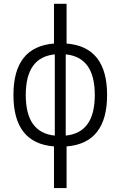

<svg xmlns="http://www.w3.org/2000/svg" viewBox="-20 -752 626 997"><path d="M260.3 224.6H325.7V8.3C466.3 -2.9 536.1 -91.8 536.1 -258.8C536.1 -425.8 466.3 -514.6 325.7 -525.9V-732.4H260.3V-525.9C119.6 -514.6 49.8 -425.8 49.8 -258.8C49.8 -91.8 119.6 -2.9 260.3 8.3ZM321.3 -469.7C422.4 -459.5 472.2 -389.6 472.2 -258.8C472.2 -127.9 422.4 -58.1 321.3 -47.9ZM264.6 -47.9C163.6 -58.1 113.8 -127.9 113.8 -258.8C113.8 -389.6 163.6 -459.5 264.6 -469.7Z"/></svg>

Font: Cascadia Mono Light
Style: Regular
Weight: 300
Monospace: yes
Designer: Aaron Bell
Foundry: Saja Typeworks
Version: Version 2404.023